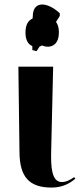

<svg xmlns="http://www.w3.org/2000/svg" viewBox="-20 -837 360 867"><path d="M145 -606 159 -627C163 -628 167 -630 170 -632C178 -628 187 -626 196 -626C221 -626 246 -643 246 -690C246 -712 241 -727 233 -738L250 -765V-777C196 -828 129 -836 128 -764L127 -753C109 -746 95 -727 95 -690C95 -655 108 -636 126 -629V-611ZM213 10C267 10 300 -13 320 -30L315 -37C295 -24 280 -15 259 -15C211 -15 210 -90 211 -150L220 -536H63L68 -149C69 -38 112 10 213 10Z"/></svg>

Font: Noto Serif Display ExtraCondensed ExtraBold
Style: Regular
Weight: 800
Width: 2
Designer: Monotype Design Team
Foundry: Monotype Imaging Inc.
Version: Version 2.009